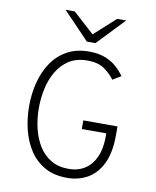

<svg xmlns="http://www.w3.org/2000/svg" viewBox="-99 -996 882 1084"><g transform="rotate(10 342.0 -454.5)"><path d="M360.5 12Q285 12 231.5 -18.2Q178 -48.5 144.5 -100.2Q111 -152 95.2 -216.8Q79.5 -281.5 79.5 -350Q79.5 -420.5 96 -485.5Q112.5 -550.5 146.8 -601.5Q181 -652.5 234.2 -682.2Q287.5 -712 360.5 -712Q415 -712 453.8 -696.5Q492.5 -681 519 -657Q545.5 -633 563.5 -607L516 -578Q492.5 -611 456 -635.8Q419.5 -660.5 360.5 -660.5Q297.5 -660.5 254.5 -632.8Q211.5 -605 185 -559.2Q158.5 -513.5 147 -458.8Q135.5 -404 135.5 -350Q135.5 -289.5 148.5 -234Q161.5 -178.5 188.5 -134.5Q215.5 -90.5 258.2 -65Q301 -39.5 360.5 -39.5Q413.5 -39.5 452.8 -64.5Q492 -89.5 513.8 -137.8Q535.5 -186 535.5 -256.5V-274H395V-323.5H591V-272.5Q591 -174.5 561 -111.5Q531 -48.5 478.8 -18.2Q426.5 12 360.5 12ZM337.5 -765 188 -921H240.5L362 -811L483.5 -921H535.5L386.5 -765Z"/></g></svg>

Font: Overpass ExtraLight
Style: Regular
Weight: 250
Designer: Delve Withrington, Dave Bailey, Thomas Jockin
Foundry: Delve Fonts LLC
Version: Version 4.000